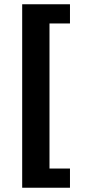

<svg xmlns="http://www.w3.org/2000/svg" viewBox="-20 -728 400 900"><path d="M84 152H308V62H212V-618H308V-708H84Z"/></svg>

Font: Giro Sans Black
Style: Regular
Weight: 900
Designer: Paul D. Hunt
Foundry: Adobe Systems Incorporated
Version: Version 1.000;PS 1.0;hotconv 1.0.88;makeotf.lib2.5.647800